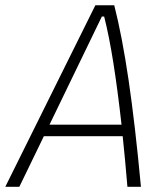

<svg xmlns="http://www.w3.org/2000/svg" viewBox="-32 -714 638 734"><path d="M-11.7 0 332.5 -693.8H404.8Q434.6 -577.1 459.5 -408.4Q484.4 -239.7 506.8 0H455.1Q446.3 -105 437 -193.4H135.7L42 0ZM157.2 -237.3H432.6Q417.5 -372.1 401.4 -473.6Q385.3 -575.2 366.2 -650.9H357.4Z"/></svg>

Font: Cascadia Mono NF ExtraLight
Style: Italic
Weight: 200
Italic angle: -10°
Monospace: yes
Designer: Aaron Bell
Foundry: Saja Typeworks
Version: Version 2404.023; ttfautohint (v1.8.4)